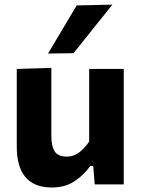

<svg xmlns="http://www.w3.org/2000/svg" viewBox="-20 -797 610 830"><path d="M204.5 13.5Q52.5 13.5 52.5 -163.5V-499L202 -503.5V-208Q202 -164.5 216.5 -142.2Q231 -120 268.5 -120Q299.5 -120 323.5 -139Q347.5 -158 365.5 -185V-499H515V0H389.5L383 -79.5H370Q345 -43 304 -14.8Q263 13.5 204.5 13.5ZM187.5 -565.5Q218.5 -617.5 249.5 -669.5Q280.5 -721.5 311.5 -773.5L466 -777Q422.5 -723 380.5 -670.5Q338.5 -618 298 -567Z"/></svg>

Font: Heraclito
Style: Bold
Weight: 700
Designer: Kostas Bartsokas (font) & Cristiano Sobral (main changes)
Foundry: Kostas Bartsokas (font) & Cristiano Sobral (main changes)
Version: Version 1.00;July 8, 2020;FontCreator 13.0.0.2655 64-bit